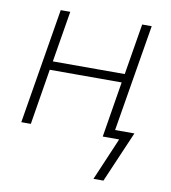

<svg xmlns="http://www.w3.org/2000/svg" viewBox="-80 -590 761 852"><g transform="rotate(10 300.0 -164.0)"><path d="M398 192 480 0H406L447 -251H123L82 0H39L125 -520H168L130 -290H454L492 -520H535L455 -38H542L443 192Z"/></g></svg>

Font: Iosevka Aile Extralight
Style: Italic
Weight: 200
Italic angle: -9°
Designer: Belleve Invis
Foundry: Belleve Invis
Version: Version 31.1.0; ttfautohint (v1.8.4)